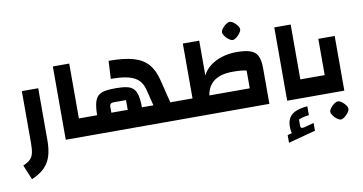

<svg xmlns="http://www.w3.org/2000/svg" viewBox="-96 -1007 3075 1625"><g transform="rotate(-10 1441.0 -194.5)"><path d="M71.9 278.8 19.6 152.5Q59.4 135 80 115.6Q100.6 96.2 108.6 64.2Q116.6 32.2 116.6 -21.3V-470H257.4V-21.3Q257.4 59.2 238.9 115.6Q220.5 172.1 179.9 211.3Q139.3 250.5 71.9 278.8Z M411.2 0V-630H552V-158.4H649.2V0Z M1268.2 -158.2H1416.2V0.2H1268.2ZM609 0V-158.4H1192.4L1157.6 -297.7Q1145.6 -346.9 1116.1 -378.6Q1086.6 -410.2 1029.6 -425.7Q972.7 -441.2 876.1 -441.2L884.1 -595.1Q1013.9 -595.1 1095.1 -572.2Q1176.4 -549.3 1222.1 -496.5Q1267.8 -443.7 1289.3 -353.8L1346.2 -123V0ZM707.8 -130.8Q707.8 -204.5 716.3 -249.6Q724.9 -294.7 746.1 -317.7Q767.2 -340.7 804.8 -348.6Q842.3 -356.4 900.1 -356.4Q958.8 -356.4 996.8 -348.6Q1034.8 -340.7 1056.3 -317.7Q1077.7 -294.7 1086.2 -250Q1094.8 -205.2 1094.8 -130.8ZM971.6 -242H867.6Q849.4 -242 840.2 -234.7Q831 -227.3 831 -211.4V-130.8H971.6Z M2020.4 -158.4V0H1376V-158.4ZM2020.4 0V-310.6Q1985.4 -321.6 1901.8 -321.6Q1786 -321.6 1727.6 -268Q1669.2 -214.4 1669.2 -107.2H1528.4V-630H1669.2V-330.1Q1689.9 -375.4 1733.1 -409Q1776.3 -442.6 1835.2 -461.3Q1894.1 -480 1961.6 -480Q2038.6 -480 2082 -464.4Q2125.4 -448.9 2143.3 -411.1Q2161.2 -373.3 2161.2 -306.8V0ZM1949.6 -586.2Q1935.4 -586.2 1917.1 -599.8Q1898.8 -613.3 1885.1 -632Q1871.4 -650.6 1871.4 -664.4Q1871.4 -679.6 1884.8 -697.2Q1898.1 -714.9 1916.4 -728.4Q1934.6 -741.8 1948.9 -741.8Q1964.7 -741.8 1982.5 -728.5Q2000.4 -715.2 2013.7 -697.5Q2027 -679.9 2027 -664.3Q2027 -650.2 2013.3 -631.9Q1999.6 -613.6 1981.7 -599.9Q1963.8 -586.2 1949.6 -586.2Z M2314.2 0V-630H2455V-158.4H2552.2V0ZM2421.7 245.7 2501.6 224.2V290.8L2267.6 353.3V287.5L2305.5 277Q2301.8 265.6 2299.9 253Q2298 240.4 2298 222.8Q2298 169.8 2319.9 139.5Q2341.8 109.1 2381.6 94.4Q2421.3 79.8 2473.8 76V152.5Q2448.9 154.8 2428.2 159.6Q2407.6 164.5 2385.1 173.4L2384.8 226.5Q2384.8 242.2 2393.1 246.7Q2401.3 251.2 2421.7 245.7Z M2512 0V-158.4H2664.4V-470H2805.2V0ZM2735.2 235.6Q2721 235.6 2702.7 222Q2684.4 208.5 2670.7 189.9Q2657 171.2 2657 157.4Q2657 142.2 2670.4 124.6Q2683.7 106.9 2702 93.4Q2720.2 80 2734.5 80Q2750.3 80 2768.1 93.3Q2786 106.6 2799.3 124.3Q2812.6 141.9 2812.6 157.5Q2812.6 171.6 2798.9 189.9Q2785.2 208.2 2767.3 221.9Q2749.4 235.6 2735.2 235.6Z"/></g></svg>

Font: Changa
Style: Regular
Weight: 400
Designer: Eduardo Rodriguez Tunni
Foundry: Eduardo Rodriguez Tunni
Version: Version 3.003